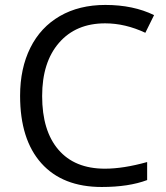

<svg xmlns="http://www.w3.org/2000/svg" viewBox="-20 -744 671 774"><path d="M403.8 -649.9Q286.1 -649.9 218 -571.5Q149.9 -493.2 149.9 -356.9Q149.9 -216.8 215.6 -140.4Q281.2 -64 402.8 -64Q477.5 -64 573.2 -90.8V-18.1Q499 9.8 390.1 9.8Q232.4 9.8 146.7 -85.9Q61 -181.6 61 -357.9Q61 -468.3 102.3 -551.3Q143.6 -634.3 221.4 -679.2Q299.3 -724.1 404.8 -724.1Q517.1 -724.1 601.1 -683.1L565.9 -611.8Q484.9 -649.9 403.8 -649.9Z"/></svg>

Font: f3_21440 
Style: Regular
Weight: 400
Foundry: Ascender Corporation
Version: Version 1.10